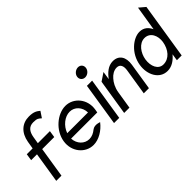

<svg xmlns="http://www.w3.org/2000/svg" viewBox="27 -1268 1903 1903"><g transform="rotate(-45 978.0 -316.5)"><path d="M74 -321H156L105 0H178L229 -321H398L409 -393H240L252 -466C263 -534 295 -572 353 -572C412 -572 417 -560 443 -539L485 -602C456 -625 432 -643 364 -643C269 -643 199 -582 180 -472L167 -393H85Z M435 -226C414 -95 506 11 619 11C692 11 771 -35 824 -104C824 -104 766 -129 727 -99C698 -75 666 -60 631 -60C563 -60 509 -116 505 -192H872L878 -226C899 -357 807 -462 694 -462C581 -462 456 -357 435 -226ZM516 -257C543 -334 614 -391 683 -391C752 -391 805 -334 807 -257Z M981 -583C976 -549 1000 -522 1034 -522C1068 -522 1100 -549 1105 -583C1110 -617 1087 -644 1053 -644C1019 -644 986 -617 981 -583ZM915 0H988L1059 -451H986Z M1057 0H1131L1161 -187C1170 -243 1195 -288 1223 -319C1247 -347 1282 -371 1323 -371C1370 -371 1385 -331 1376 -276L1332 0H1404L1449 -284C1464 -379 1424 -443 1340 -443C1274 -443 1224 -397 1186 -345L1199 -432L1117 -377Z M1581 -226C1593 -304 1649 -383 1724 -383C1803 -383 1838 -304 1826 -226C1811 -133 1753 -64 1673 -64C1602 -64 1568 -141 1581 -226ZM1503 -226C1484 -107 1543 11 1657 11C1720 11 1769 -27 1807 -72L1796 0H1863L1956 -587L1892 -641L1850 -381C1828 -426 1794 -462 1732 -462C1644 -462 1525 -368 1503 -226Z"/></g></svg>

Font: Charger Sport
Style: NrwObl
Weight: 400
Designer: Jasper
Foundry: Cannot Into Space Fonts
Version: Version 1.1